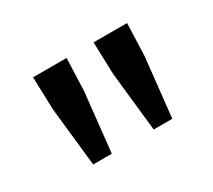

<svg xmlns="http://www.w3.org/2000/svg" viewBox="-71 -812 611 550"><g transform="rotate(-30 234.0 -537.0)"><path d="M185.5 -581.1 164.6 -386.2H103L82 -581.1L78.6 -688.5H189.5ZM385.7 -581.1 364.7 -386.2H303.2L282.2 -581.1L278.8 -688.5H389.6Z"/></g></svg>

Font: Varta
Style: Bold
Weight: 700
Designer: Joana Correia, Viktoriya Grabowska, Eben Sorkin
Foundry: Sorkin Type
Version: Version 1.002; ttfautohint (v1.3) -l 8 -r 24 -G 200 -x 12 -H